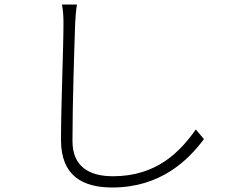

<svg xmlns="http://www.w3.org/2000/svg" viewBox="-20 -791 1040 853"><path d="M322 -771H255C260 -748 262 -720 262 -689C262 -573 251 -325 251 -169C251 -10 347 42 479 42C693 42 816 -79 886 -173L850 -216C779 -115 675 -8 482 -8C377 -8 302 -50 302 -165C302 -329 310 -573 314 -689C316 -718 317 -743 322 -771Z"/></svg>

Font: GenYoGothic2 TW L
Style: Regular
Weight: 300
Version: Version 2.100;PS 2.1;hotconv 16.6.51;makeotf.lib2.5.65220 DE